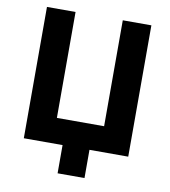

<svg xmlns="http://www.w3.org/2000/svg" viewBox="-91 -776 892 1005"><g transform="rotate(10 354.5 -274.0)"><path d="M283 150H426V0H632V-698H480V-135H229V-698H77V0H283Z"/></g></svg>

Font: LVC Sans
Style: Bold
Weight: 700
Designer: Mike Abbink, Paul van der Laan, Pieter van Rosmalen
Foundry: Bold Monday
Version: Version 3.0